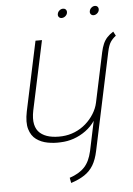

<svg xmlns="http://www.w3.org/2000/svg" viewBox="-58 -689 653 945"><g transform="rotate(-5 268.5 -217.0)"><path d="M289 -646Q280 -646 272 -639.5Q264 -633 262 -623Q260 -614 265 -607.5Q270 -601 279 -601Q289 -601 297 -607.5Q305 -614 307 -623Q309 -633 304 -639.5Q299 -646 289 -646ZM447 -646Q438 -646 430 -639.5Q422 -633 420 -623Q418 -614 423 -607.5Q428 -601 437 -601Q446 -601 454 -607.5Q462 -614 464 -623Q466 -633 461 -639.5Q456 -646 447 -646ZM537 -491 526 -512Q508 -501 495.5 -487.5Q483 -474 475.5 -456.5Q468 -439 463 -416L411 -171Q405 -143 388.5 -116.5Q372 -90 348 -69Q324 -48 294 -35.5Q264 -23 231 -21Q196 -19 168.5 -25.5Q141 -32 122.5 -48Q104 -64 98 -91.5Q92 -119 100 -159L173 -501H141L68 -158Q57 -104 67 -70.5Q77 -37 101 -19.5Q125 -2 157 4Q189 10 221 8Q255 7 286.5 -4Q318 -15 345.5 -35Q373 -55 392 -83L361 64Q355 90 346 109Q337 128 324 142Q311 156 292.5 167Q274 178 250 186L255 212Q295 199 322 181Q349 163 365.5 135.5Q382 108 391 65L493 -415Q500 -448 510.5 -463.5Q521 -479 537 -491Z"/></g></svg>

Font: Advent Pro ExtraLight
Style: Italic
Weight: 250
Italic angle: -12°
Version: Version 3.000